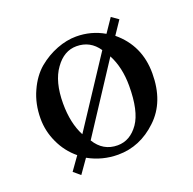

<svg xmlns="http://www.w3.org/2000/svg" viewBox="-97 -572 711 707"><g transform="rotate(-20 258.0 -219.0)"><path d="M434 -455 399 -403Q480 -336 480 -227Q480 -115 413 -52Q346 12 260 12Q198 12 144 -18L106 36L80 14L117 -38Q78 -70 57 -116Q36 -161 36 -210Q36 -268 58 -316Q79 -363 113 -392Q147 -420 186 -435Q225 -450 262 -450Q321 -450 371 -421L407 -474ZM161 -104 336 -370Q305 -416 251 -416Q202 -416 168 -368Q133 -320 133 -234Q133 -157 161 -104ZM356 -338 182 -72Q213 -21 270 -21Q319 -21 352 -68Q384 -114 384 -213Q384 -285 356 -338Z"/></g></svg>

Font: Pochaevsk
Style: Regular
Weight: 400
Version: Version 1.210; ttfautohint (v1.8.4.7-5d5b)